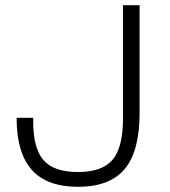

<svg xmlns="http://www.w3.org/2000/svg" viewBox="-20 -710 654 740"><path d="M281 10Q160 10 102 -56Q44 -122 44 -255V-256H108V-241Q108 -139 147.5 -93Q187 -47 281 -47Q374 -47 414 -94.5Q454 -142 454 -253V-690H518V-275Q518 -127 460.5 -58.5Q403 10 281 10Z"/></svg>

Font: Mozilla Text ExtraLight
Style: Regular
Weight: 200
Designer: Studio DRAMA
Foundry: Studio DRAMA
Version: Version 1.000